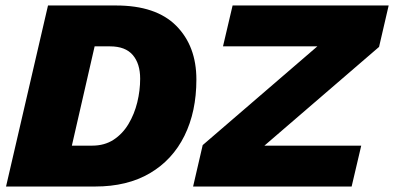

<svg xmlns="http://www.w3.org/2000/svg" viewBox="-20 -680 1437 700"><path d="M2 0 155 -660H403Q549 -660 622.5 -586Q696 -512 696 -390Q696 -273 652.5 -185Q609 -97 526.5 -48.5Q444 0 327 0ZM242 -149H316Q361 -149 394 -170.5Q427 -192 448.5 -228Q470 -264 480.5 -307Q491 -350 491 -393Q491 -448 464 -479.5Q437 -511 381 -511H325ZM684 0 719 -151 1137 -511H793L828 -660H1397L1362 -509L944 -149H1297L1262 0Z"/></svg>

Font: Work Sans ExtraBold
Style: Italic
Weight: 800
Italic angle: -13°
Designer: Wei Huang
Foundry: Wei Huang
Version: Version 2.012; ttfautohint (v1.8.3)